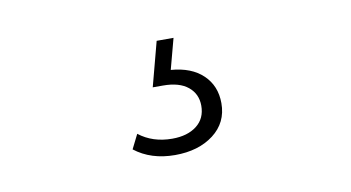

<svg xmlns="http://www.w3.org/2000/svg" viewBox="-38 -80 676 370"><g transform="rotate(-10 300.0 105.5)"><path d="M280 217Q233 217 201 192L215 164Q242 185 280 185Q310 185 328 171Q346 157 346 132Q346 109 329 95Q312 81 280 81H260L283 -6H316L300 54Q340 57 362.5 78.5Q385 100 385 134Q385 172 355.5 194.5Q326 217 280 217Z"/></g></svg>

Font: Hilab Light
Style: Regular
Weight: 300
Designer: Cristianderson Lima
Foundry: Cristianderson
Version: Version 1.0